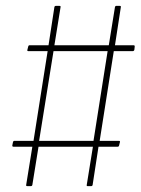

<svg xmlns="http://www.w3.org/2000/svg" viewBox="-20 -633 478 653"><path d="M73 0Q68 0 69 -4L90 -134H26Q21 -134 22 -139L24 -149Q25 -154 29 -154H94L142 -459H77Q72 -459 73 -463L76 -475Q77 -479 80 -479H145L165 -609Q166 -613 170 -613H182Q187 -613 186 -609L165 -479H350L371 -609Q372 -613 375 -613H387Q392 -613 391 -609L371 -479H435Q439 -479 438 -473L437 -464Q436 -459 431 -459H367L319 -154H384Q389 -154 388 -150L385 -138Q384 -134 380 -134H315L295 -4Q294 0 290 0H278Q274 0 275 -4L296 -134H111L90 -4Q89 0 85 0ZM113 -154H298L346 -459H162Z"/></svg>

Font: Sofia Sans Condensed Thin
Style: Italic
Weight: 250
Italic angle: -9°
Version: Version 4.100